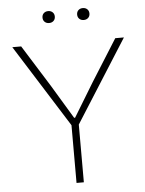

<svg xmlns="http://www.w3.org/2000/svg" viewBox="-60 -947 753 994"><g transform="rotate(-5 317.0 -449.5)"><path d="M297 -300 27 -729H73L208 -513L314 -337H319L426 -513L562 -729H607L335 -300V0H297ZM376 -868Q376 -882 385 -890.5Q394 -899 408 -899Q422 -899 431 -890.5Q440 -882 440 -868Q440 -854 431 -845.5Q422 -837 408 -837Q394 -837 385 -845.5Q376 -854 376 -868ZM196 -868Q196 -882 205 -890.5Q214 -899 228 -899Q242 -899 251 -890.5Q260 -882 260 -868Q260 -854 251 -845.5Q242 -837 228 -837Q214 -837 205 -845.5Q196 -854 196 -868Z"/></g></svg>

Font: Mona Sans VF XLt
Style: Regular
Weight: 200
Designer: Deni Anggara
Foundry: GitHub
Version: Version 2.000;Glyphs 3.2.3 (3260)